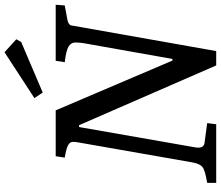

<svg xmlns="http://www.w3.org/2000/svg" viewBox="-82 -872 954 829"><g transform="rotate(-90 394.5 -457.0)"><path d="M628 -842 410 -749 386 -785 584 -914 640 -863ZM589 0H527L269 -592H261L174 -95Q172 -85 172 -77Q172 -52 195 -50L278 -39L273 0H20V-39Q74 -48 88 -59Q102 -70 108 -101L194 -592Q197 -606 197 -618.5Q197 -631 183.5 -639Q170 -647 129 -654L135 -693H333L548 -189H555L623 -572Q626 -590 626 -608.5Q626 -627 608.5 -637.5Q591 -648 541 -654L547 -693H789L786 -654L722 -642Q705 -638 700 -628Q699 -624 698 -616Z"/></g></svg>

Font: Poly
Style: Italic
Weight: 400
Italic angle: -10°
Designer: Nicolas Silva
Foundry: Jose Nicolas Silva Schwarzenberg
Version: Version 1.003